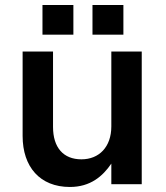

<svg xmlns="http://www.w3.org/2000/svg" viewBox="-20 -733 660 764"><path d="M258 11C340 11 389 -32 423 -82V0H544V-528H423V-230C423 -148 374 -99 304 -99C232 -99 191 -146 191 -228V-528H70V-192C70 -69 139 11 258 11ZM348 -713V-595H471V-713ZM149 -713V-595H272V-713Z"/></svg>

Font: Mission Medium
Style: Regular
Weight: 500
Version: Version 1.000;FEAKit 1.0